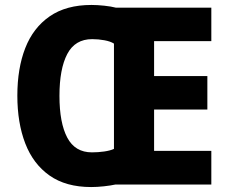

<svg xmlns="http://www.w3.org/2000/svg" viewBox="-20 -745 924 775"><path d="M349 -725Q373 -725 401 -722Q429 -719 448 -714H833V-579H602V-438H817V-303H602V-136H833V0H445Q427 4 399.5 7Q372 10 348 10Q246 10 180 -36.5Q114 -83 82 -166Q50 -249 50 -359Q50 -469 82 -551Q114 -633 180.5 -679Q247 -725 349 -725ZM352 -587Q283 -587 251.5 -527Q220 -467 220 -358Q220 -249 251.5 -189.5Q283 -130 351 -130Q376 -130 400.5 -133.5Q425 -137 440 -144V-569Q426 -578 401.5 -582.5Q377 -587 352 -587Z"/></svg>

Font: Noto Sans Gujarati SemiCondensed ExtraBold
Style: Regular
Weight: 800
Width: 4
Designer: Jelle Bosma - Monotype Design Team, Universal Thirst
Foundry: Monotype Imaging Inc.
Version: Version 2.106; ttfautohint (v1.8.4.7-5d5b)